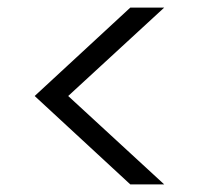

<svg xmlns="http://www.w3.org/2000/svg" viewBox="-20 -622 544 504"><path d="M411 -138C411 -138 159 -370 159 -370C159 -370 411 -602 411 -602C411 -602 322 -602 322 -602C322 -602 71 -370 71 -370C71 -370 322 -138 322 -138C322 -138 411 -138 411 -138Z"/></svg>

Font: wox.body
Style: Regular
Weight: 500
Designer: Ninad Kale (Devanagari), Jonny Pinhorn (Latin)
Foundry: Indian Type Foundry
Version: ""